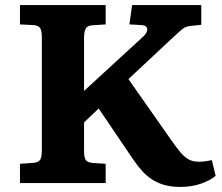

<svg xmlns="http://www.w3.org/2000/svg" viewBox="-20 -720 872 755"><path d="M689 15Q652.5 15 624.5 6.8Q596.5 -1.5 575 -16.2Q553.5 -31 536.3 -50.7Q519 -70.5 504 -92.5L368 -293.5L310.5 -238.5V-126Q310.5 -100 317.5 -90.5Q324.5 -81 345.5 -79L395.5 -76V0H58.5V-76L111 -79.5Q128 -81 136.2 -89.5Q144.5 -98 144.5 -130V-573Q144.5 -599 137.7 -609.7Q131 -620.5 108.5 -621.5L58.5 -624V-700H395.5V-624L343 -620.5Q324 -619.5 317.3 -608.2Q310.5 -597 310.5 -569.5V-362.5L543 -576Q554.5 -586.5 557.8 -596.5Q561 -606.5 555.8 -613.7Q550.5 -621 535 -621.5L489 -624L499.5 -700H771.5V-622.5L729 -618Q716 -617 707.3 -612.2Q698.5 -607.5 688.3 -598.2Q678 -589 659.5 -572L485 -409L655.5 -166Q675.5 -137.5 691 -119.3Q706.5 -101 723 -92.5Q739.5 -84 762.5 -84Q774.5 -84 787.3 -85.8Q800 -87.5 813 -90.5L828 -28.5Q806.5 -10.5 770.5 2.2Q734.5 15 689 15Z"/></svg>

Font: Literata Variable Black
Style: Regular
Weight: 900
Designer: Latin by Veronika Burian and Jose Scaglione. Greek by Irene Vlachou. Cyrillic by Vera Evstafieva.
Foundry: TypeTogether
Version: Version 3.021